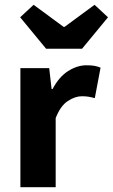

<svg xmlns="http://www.w3.org/2000/svg" viewBox="-20 -780 470 800"><path d="M65 0V-496H185L195 -409H199Q226 -460 264 -484Q302 -508 340 -508Q361 -508 374.5 -505.5Q388 -503 399 -498L375 -371Q361 -375 349 -377Q337 -379 321 -379Q293 -379 262.5 -359Q232 -339 212 -288V0ZM172 -577 64 -708 120 -760 245 -668H249L374 -760L430 -708L322 -577Z"/></svg>

Font: Font
Style: ¶
Weight: 700
Designer: Paul D. Hunt
Foundry: Adobe Systems Incorporated
Version: Version 3.000